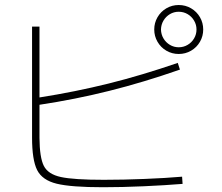

<svg xmlns="http://www.w3.org/2000/svg" viewBox="-20 -788 904 781"><path d="M110.4 -228.5V-679.7H140.6V-391.6Q286.6 -414.6 421.9 -448.2Q557.1 -481.9 703.1 -532.2L711.9 -504.9Q563.5 -453.1 425 -418.5Q286.6 -383.8 140.6 -361.8V-227.5Q141.1 -147 158.4 -113Q175.8 -79.1 227.8 -67.9Q279.8 -56.6 402.3 -56.6Q481.9 -56.6 567.6 -60.1Q653.3 -63.5 720.7 -69.3L722.7 -40Q651.4 -34.2 564 -30.3Q476.6 -26.4 399.4 -26.4Q269 -26.4 210.4 -40.8Q151.9 -55.2 131.1 -96.2Q110.4 -137.2 110.4 -228.5ZM607.4 -668Q607.4 -694.8 620.6 -717.8Q633.8 -740.7 656.7 -754.2Q679.7 -767.6 707 -767.6Q734.4 -767.6 757.3 -754.2Q780.3 -740.7 793.5 -717.8Q806.6 -694.8 806.6 -668Q806.6 -641.1 793.5 -618.2Q780.3 -595.2 757.3 -581.8Q734.4 -568.4 707 -568.4Q679.7 -568.4 656.7 -581.8Q633.8 -595.2 620.6 -618.2Q607.4 -641.1 607.4 -668ZM779.3 -668Q779.3 -687.5 769.5 -704.1Q759.8 -720.7 743.2 -730.5Q726.6 -740.2 707 -740.2Q687.5 -740.2 671.1 -730.5Q654.8 -720.7 645 -704.3Q635.3 -688 634.8 -668Q635.3 -647.9 645 -631.6Q654.8 -615.2 671.1 -605.5Q687.5 -595.7 707 -595.7Q726.6 -595.7 743.2 -605.5Q759.8 -615.2 769.5 -631.8Q779.3 -648.4 779.3 -668Z"/></svg>

Font: Pretendard GOV Thin
Style: Regular
Weight: 100
Designer: Base glyphs from Inter by Rasmus Andersson; Hangeul glyphs from Noto Sans CJK(Source Han Sans) by Jang Soo-young and Kan
Foundry: Kil Hyung-jin
Version: Version 1.309